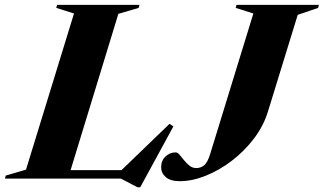

<svg xmlns="http://www.w3.org/2000/svg" viewBox="-70 -735 1332 790"><path d="M417 -678 220.5 -35H430L627.5 -225.5L643.5 -215L507 35.5H495.5L428 0H-49.5L-46.5 -12.5L37 -37L234.5 -679.5L161.5 -702.5L165 -715H504L500.5 -702.5ZM1032.5 -276Q1014.5 -217 975 -165Q935.5 -113 883.8 -73.5Q832 -34 776.2 -11.8Q720.5 10.5 670 10.5Q631.5 10.5 612.2 -6.2Q593 -23 593 -47.5Q593 -74 610.8 -91Q628.5 -108 653 -108Q660.5 -108 668.8 -98.2Q677 -88.5 687.2 -75.8Q697.5 -63 709.8 -53.2Q722 -43.5 737.5 -43.5Q756 -43.5 770 -54.8Q784 -66 795 -102L972.5 -679.5L900 -702.5L903 -715H1242L1239 -702.5L1155 -674Z"/></svg>

Font: Newsreader 72pt
Style: Bold Italic
Weight: 700
Italic angle: -17°
Designer: Hugues Gentile
Foundry: Production Type
Version: Version 1.003; ttfautohint (v1.8.3)